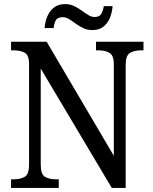

<svg xmlns="http://www.w3.org/2000/svg" viewBox="-20 -918 746 938"><path d="M34 0V-42H47Q79 -42 100.5 -54Q122 -66 122 -114V-604Q122 -649 100.5 -660.5Q79 -672 48 -672H34V-714H208L536 -157V-604Q536 -648 514.5 -660Q493 -672 463 -672H449V-714H681V-672H668Q636 -672 615 -659.5Q594 -647 594 -600V0H526L179 -583V-114Q179 -66 200 -54Q221 -42 253 -42H267V0ZM432 -771Q407 -771 387 -780.5Q367 -790 350 -802.5Q333 -815 317.5 -824.5Q302 -834 287 -834Q260 -834 252 -817.5Q244 -801 242 -781H198Q200 -811 211 -837.5Q222 -864 243.5 -881Q265 -898 298 -898Q322 -898 342 -888.5Q362 -879 379 -866.5Q396 -854 411.5 -844.5Q427 -835 442 -835Q467 -835 475.5 -851.5Q484 -868 487 -888H530Q528 -858 517 -831Q506 -804 485 -787.5Q464 -771 432 -771Z"/></svg>

Font: Noto Serif SemiCondensed
Style: Regular
Weight: 400
Width: 4
Designer: Monotype Design Team
Foundry: Monotype Imaging Inc.
Version: Version 2.013